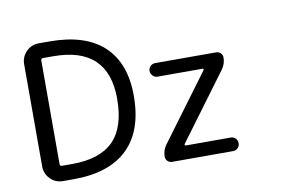

<svg xmlns="http://www.w3.org/2000/svg" viewBox="-71 -851 1340 898"><g transform="rotate(-10 599.0 -402.0)"><path d="M476.6 -411.1Q476.6 -658.2 216.8 -658.2H168Q158.2 -658.2 158.2 -648.4V-156.2Q158.2 -146.5 168 -146.5H216.8Q348.6 -146.5 412.6 -210.9Q476.6 -275.4 476.6 -411.1ZM210.9 -75.2H161.1Q125 -75.2 100.6 -100.1Q76.2 -125 76.2 -160.2V-644.5Q76.2 -679.7 100.6 -704.6Q125 -729.5 161.1 -729.5H210.9Q380.9 -729.5 468.3 -647.9Q555.7 -566.4 555.7 -411.1Q555.7 -245.1 467.8 -160.2Q379.9 -75.2 210.9 -75.2ZM680.7 -543.9H969.7Q982.4 -543.9 991.2 -535.2Q1000 -526.4 1000 -514.6Q1000 -484.4 982.4 -460L751 -147.5Q749 -144.5 750.5 -142.1Q752 -139.6 754.9 -139.6H967.8Q981.4 -139.6 990.7 -130.4Q1000 -121.1 1000 -107.4Q1000 -93.8 990.7 -84.5Q981.4 -75.2 967.8 -75.2H678.7Q666 -75.2 657.2 -84Q648.4 -92.8 648.4 -105.5Q648.4 -134.8 666 -159.2L897.5 -471.7Q899.4 -474.6 897.9 -477.1Q896.5 -479.5 893.6 -479.5H680.7Q667 -479.5 657.7 -489.3Q648.4 -499 648.4 -512.2Q648.4 -525.4 657.7 -534.7Q667 -543.9 680.7 -543.9Z"/></g></svg>

Font: Gen Jyuu GothicX Regular
Style: Regular
Weight: 400
Designer: [Source Han Sans]
Ryoko NISHIZUKA  (kana & ideographs); Paul D. Hunt (Latin, Greek & Cyrillic); Wenlong ZHANG  (bopomofo
Version: Version 1.002.20150607